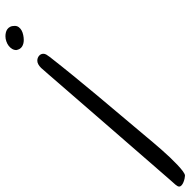

<svg xmlns="http://www.w3.org/2000/svg" viewBox="-17 -683 700 706"><g transform="rotate(90 333.0 -330.0)"><path d="M641.6 -605.5Q565.4 -517.6 507.1 -450.7Q448.7 -383.8 405.8 -334Q362.8 -284.2 333 -250Q303.2 -215.8 283.9 -193.4Q264.6 -170.9 253.9 -158.7Q243.2 -146.5 237.8 -140.4Q232.4 -134.3 231.2 -132.8Q230 -131.3 229.5 -130.9Q215.8 -117.2 203.1 -117.2Q192.9 -117.2 185.3 -123.5Q177.7 -129.9 177.7 -139.6Q177.7 -145 180.9 -150.6Q184.1 -156.2 189.5 -163.1Q223.1 -206.1 258.1 -249Q293 -292 329.6 -335.7Q366.2 -379.4 404.5 -424.8Q442.9 -470.2 483.4 -518.6Q492.2 -529.3 504.6 -543.9Q517.1 -558.6 531 -574.5Q544.9 -590.3 559.3 -605.5Q573.7 -620.6 586.7 -632.8Q599.6 -645 609.9 -652.6Q620.1 -660.2 626 -660.2Q629.9 -660.2 636.7 -658.7Q643.6 -657.2 650.1 -654.5Q656.7 -651.9 661.4 -647.7Q666 -643.6 666 -638.7Q666 -633.3 658.9 -625Q651.9 -616.7 641.6 -605.5ZM164.1 -40Q164.1 -31.7 159.7 -24.4Q155.3 -17.1 148.2 -11.7Q141.1 -6.3 131.8 -3.2Q122.6 0 113.3 0Q106.4 0 99.9 -1.5Q93.3 -2.9 87.6 -6.8Q82 -10.7 78.6 -17.3Q75.2 -23.9 75.2 -34.2Q75.2 -43 80.1 -49.3Q85 -55.7 92.3 -59.6Q99.6 -63.5 108.9 -65.4Q118.2 -67.4 127 -67.4Q141.6 -67.4 151.6 -60.8Q161.6 -54.2 164.1 -40Z"/></g></svg>

Font: Meie Script
Style: Regular
Weight: 400
Version: Version 1.001